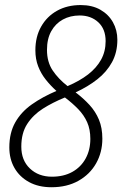

<svg xmlns="http://www.w3.org/2000/svg" viewBox="-20 -745 496 774"><path d="M187.5 9.8Q135.3 9.8 97.2 -11Q59.1 -31.7 38.3 -67.9Q17.6 -104 17.6 -150.9Q17.6 -209.5 41.5 -251.7Q65.4 -293.9 108.4 -324.2Q151.4 -354.5 207.5 -378.4Q183.1 -400.4 164.1 -424.6Q145 -448.7 133.8 -477.8Q122.6 -506.8 122.6 -542.5Q122.6 -596.7 145.8 -637.7Q168.9 -678.7 210 -701.7Q251 -724.6 305.2 -724.6Q351.6 -724.6 384.5 -705.8Q417.5 -687 435.3 -655.3Q453.1 -623.5 453.1 -584.5Q453.1 -533.7 431.6 -494.4Q410.2 -455.1 372.3 -425.3Q334.5 -395.5 284.7 -372.6Q316.4 -348.6 340.8 -322Q365.2 -295.4 378.9 -262.5Q392.6 -229.5 392.6 -186Q392.6 -130.9 367.4 -86.4Q342.3 -42 296.1 -16.1Q250 9.8 187.5 9.8ZM189.5 -32.7Q236.8 -32.7 271.5 -52Q306.2 -71.3 325.2 -106Q344.2 -140.6 344.2 -185.1Q344.2 -223.6 331.3 -252.4Q318.4 -281.2 295.2 -305.2Q272 -329.1 241.7 -352.1Q192.4 -332 152.8 -306.9Q113.3 -281.7 89.6 -245.1Q65.9 -208.5 65.9 -153.8Q65.9 -98.6 100.6 -65.7Q135.3 -32.7 189.5 -32.7ZM252.4 -397.9Q300.8 -418.5 335 -444.8Q369.1 -471.2 387.5 -504.4Q405.8 -537.6 405.8 -579.1Q405.8 -627.9 376.2 -655.3Q346.7 -682.6 301.3 -682.6Q263.2 -682.6 233.4 -666.3Q203.6 -649.9 186.5 -619.1Q169.4 -588.4 169.4 -543.9Q169.4 -495.1 192.4 -460.9Q215.3 -426.8 252.4 -397.9Z"/></svg>

Font: Open Sans SemiCondensed Light
Style: Italic
Weight: 300
Width: 4
Italic angle: -12°
Designer: Monotype Design Team
Foundry: Monotype Imaging Inc.
Version: Version 3.000